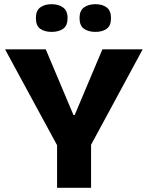

<svg xmlns="http://www.w3.org/2000/svg" viewBox="-20 -895 704 915"><path d="M252 0V-203L4 -660H198L330 -347H336L468 -660H660L414 -205V0ZM435 -743Q401 -743 380 -758Q359 -773 359 -809Q359 -844 380 -859.5Q401 -875 435 -875Q468 -875 488.5 -859.5Q509 -844 509 -809Q509 -772 488 -757.5Q467 -743 435 -743ZM226 -743Q193 -743 172 -757.5Q151 -772 151 -809Q151 -844 171.5 -859.5Q192 -875 226 -875Q259 -875 280.5 -859.5Q302 -844 302 -809Q302 -773 281 -758Q260 -743 226 -743Z"/></svg>

Font: Bricolage Grotesque 12pt ExtraBold
Style: Regular
Weight: 800
Designer: Mathieu Triay
Foundry: Atelier Triay
Version: Version 1.001; ttfautohint (v1.8.4.7-5d5b);gftools[0.9.33.de